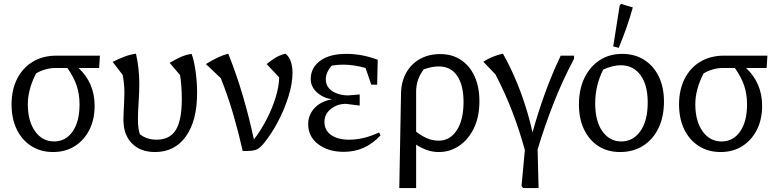

<svg xmlns="http://www.w3.org/2000/svg" viewBox="-20 -767 3976 980"><path d="M463 -227Q463 -157 436 -104Q409 -51 361.5 -21Q314 9 251 9Q188 9 140 -21.5Q92 -52 65.5 -106.5Q39 -161 39 -234Q39 -309 67.5 -365Q96 -421 147.5 -452Q199 -483 269 -483H490L486 -420H381Q463 -343 463 -227ZM263 -420Q237 -420 211 -412.5Q185 -405 164 -392Q143 -351 132.5 -312Q122 -273 122 -235Q122 -149 159 -97Q196 -45 256 -45Q315 -45 350.5 -95.5Q386 -146 386 -234Q386 -286 371.5 -329.5Q357 -373 324 -420Z M771 9Q697 9 653.5 -35Q610 -79 610 -156Q610 -170 611 -193.5Q612 -217 613.5 -244Q615 -271 615 -293Q615 -340 606 -385L555 -451Q591 -469 618 -479Q645 -489 674 -493Q682 -458 686.5 -419Q691 -380 691 -342Q691 -293 687.5 -244.5Q684 -196 684 -158Q684 -110 694 -82Q729 -54 779 -54Q846 -54 877 -103Q908 -152 908 -262Q908 -294 905.5 -327.5Q903 -361 899 -384L846 -446Q879 -466 904.5 -477Q930 -488 958 -492Q971 -457 978.5 -402Q986 -347 986 -293Q986 -151 929 -71Q872 9 771 9Z M1219 4Q1198 -89 1171 -182Q1144 -275 1107 -368L1031 -440Q1063 -460 1090.5 -473Q1118 -486 1145 -493Q1188 -386 1220.5 -274.5Q1253 -163 1276 -55Q1314 -105 1342.5 -161Q1371 -217 1387.5 -271.5Q1404 -326 1405 -372L1341 -440Q1363 -458 1385.5 -472Q1408 -486 1437 -493Q1456 -478 1464.5 -452.5Q1473 -427 1473 -395Q1473 -341 1452.5 -275Q1432 -209 1398 -144.5Q1364 -80 1322 -30Q1308 -14 1296 -7Q1284 0 1267 2Q1250 4 1219 4Z M1735 8Q1655 8 1604 -31Q1553 -70 1553 -133Q1553 -180 1585 -215Q1617 -250 1674 -260Q1627 -268 1596.5 -296.5Q1566 -325 1566 -364Q1566 -421 1614 -456.5Q1662 -492 1747 -492Q1785 -492 1823 -485.5Q1861 -479 1908 -462L1905 -335H1875L1846 -420Q1786 -437 1730 -437Q1702 -437 1673 -432Q1658 -415 1650.5 -397Q1643 -379 1643 -362Q1643 -334 1659.5 -316Q1676 -298 1702.5 -289Q1729 -280 1757 -280L1816 -285V-228L1746 -237Q1702 -237 1669 -211Q1636 -185 1636 -145Q1636 -102 1670 -78Q1704 -54 1762 -54Q1799 -54 1836.5 -63Q1874 -72 1915 -91L1922 -76Q1845 8 1735 8Z M2018 193 2027 -295Q2029 -353 2054.5 -397.5Q2080 -442 2124.5 -466.5Q2169 -491 2227 -491Q2288 -491 2333 -461Q2378 -431 2402.5 -377Q2427 -323 2427 -251Q2427 -171 2399 -113Q2371 -55 2324 -23Q2277 9 2220 9Q2187 9 2157 -2Q2127 -13 2104 -29V193ZM2104 -299V-95Q2129 -75 2158 -62Q2187 -49 2220 -49Q2276 -49 2311 -101.5Q2346 -154 2346 -247Q2346 -332 2313.5 -380Q2281 -428 2219 -428Q2185 -428 2143 -413Q2104 -363 2104 -299Z M2729 193H2650L2642 182L2659 -1Q2633 -97 2596 -194Q2559 -291 2509 -387L2447 -452Q2470 -467 2495 -477Q2520 -487 2547 -493Q2579 -437 2608 -370Q2637 -303 2660 -231.5Q2683 -160 2698 -91Q2725 -189 2760.5 -287.5Q2796 -386 2842 -483H2910V-467Q2851 -356 2805 -238.5Q2759 -121 2724 -4Z M3145 9Q3081 9 3034 -21.5Q2987 -52 2961 -106.5Q2935 -161 2935 -234Q2935 -311 2963 -369Q2991 -427 3040.5 -459.5Q3090 -492 3156 -492Q3220 -492 3268 -461.5Q3316 -431 3342.5 -376.5Q3369 -322 3369 -249Q3369 -171 3341 -113Q3313 -55 3262.5 -23Q3212 9 3145 9ZM3151 -45Q3211 -45 3248.5 -97.5Q3286 -150 3286 -244Q3286 -334 3249 -384Q3212 -434 3148 -434Q3109 -434 3059 -412Q3018 -331 3018 -239Q3018 -148 3055 -96.5Q3092 -45 3151 -45ZM3138 -523 3110 -530 3143 -739 3150 -747 3210 -729Q3180 -622 3138 -523Z M3870 -227Q3870 -157 3843 -104Q3816 -51 3768.5 -21Q3721 9 3658 9Q3595 9 3547 -21.5Q3499 -52 3472.5 -106.5Q3446 -161 3446 -234Q3446 -309 3474.5 -365Q3503 -421 3554.5 -452Q3606 -483 3676 -483H3897L3893 -420H3788Q3870 -343 3870 -227ZM3670 -420Q3644 -420 3618 -412.5Q3592 -405 3571 -392Q3550 -351 3539.5 -312Q3529 -273 3529 -235Q3529 -149 3566 -97Q3603 -45 3663 -45Q3722 -45 3757.5 -95.5Q3793 -146 3793 -234Q3793 -286 3778.5 -329.5Q3764 -373 3731 -420Z"/></svg>

Font: Piazzolla
Style: Regular
Weight: 400
Designer: Juan Pablo del Peral
Foundry: Huerta Tipografica
Version: Version 1.330